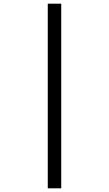

<svg xmlns="http://www.w3.org/2000/svg" viewBox="-20 -780 591 1041"><path d="M239 -760V241H312V-760Z"/></svg>

Font: Noto Sans EgyptHiero
Style: Regular
Weight: 400
Designer: Monotype Design Team
Foundry: Monotype Imaging Inc.
Version: Version 2.002